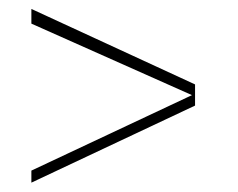

<svg xmlns="http://www.w3.org/2000/svg" viewBox="-20 -503 521 421"><path d="M407.7 -317.9 48.8 -483.4V-451.2L400.9 -294.4L48.8 -128.9V-102.5L407.7 -271.5Z"/></svg>

Font: SaysetthaMai Thin
Style: Regular
Weight: 100
Designer: John M. Durdin
Foundry: Lao Script for Windows
Version: Version 1.101